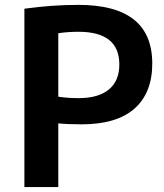

<svg xmlns="http://www.w3.org/2000/svg" viewBox="-20 -760 668 780"><path d="M79.1 0V-724.6Q190.4 -740.2 298.8 -740.2Q598.6 -740.2 598.6 -502Q598.6 -382.8 526.4 -318.8Q454.1 -254.9 311.5 -254.9Q254.9 -254.9 216.8 -258.8V0ZM216.8 -367.2Q254.9 -361.3 298.8 -361.3Q379.9 -361.3 422.4 -396.5Q464.8 -431.6 464.8 -498Q464.8 -630.9 298.8 -630.9Q254.9 -630.9 216.8 -625Z"/></svg>

Font: GenEi M Gothic v2 Bold
Style: Regular
Weight: 700
Version: Version 2.0